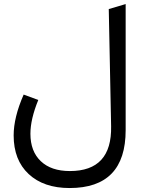

<svg xmlns="http://www.w3.org/2000/svg" viewBox="-20 -697 712 955"><path d="M327.6 153.8Q537.1 153.8 532.7 -69.3L521 -651.9L605 -676.8V-49.8Q605 238.3 326.2 238.3Q197.3 238.3 122.6 168.7Q47.9 99.1 47.9 -23.4Q47.9 -113.3 97.7 -226.6L170.4 -199.7Q131.3 -104 131.3 -31.7Q131.3 55.7 182.9 104.7Q234.4 153.8 327.6 153.8Z"/></svg>

Font: Samim FD
Style: FD
Weight: 400
Foundry: DejaVu fonts team - Redesigned by Saber Rastikerdar
Version: Version 4.00 December 17, 2020